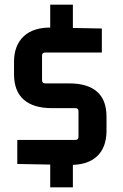

<svg xmlns="http://www.w3.org/2000/svg" viewBox="-20 -718 526 822"><path d="M173 -361H276Q355 -361 395.5 -325.5Q436 -290 436 -218V-159Q436 -86 394.5 -48Q353 -10 274 -12L54 -16V-119H303Q316 -119 316 -132V-242Q316 -255 303 -255H202Q123 -255 81.5 -291.5Q40 -328 40 -401V-453Q40 -524 82 -563Q124 -602 204 -600L416 -596V-493H173Q160 -493 160 -480V-375Q160 -361 173 -361ZM195 -588V-698H292V-588ZM195 84V-26H292V84Z"/></svg>

Font: Gemunu Libre ExtraLight
Style: Bold
Weight: 700
Version: Version 1.100